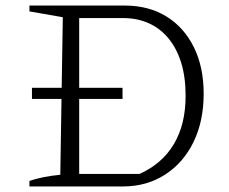

<svg xmlns="http://www.w3.org/2000/svg" viewBox="-20 -671 823 691"><path d="M429 -651Q515 -651 578.5 -612Q642 -573 677.5 -501.5Q713 -430 713 -334Q713 -235 676.5 -160Q640 -85 574 -42.5Q508 0 423 0H86V-20Q110 -28 137.5 -33.5Q165 -39 197 -42L206 -609L86 -630V-651ZM482 -45Q563 -81 605.5 -152Q648 -223 648 -326Q648 -395 631.5 -447Q615 -499 585 -534.5Q555 -570 514 -588Q473 -606 423 -606H239L265 -631V-20L239 -45ZM95 -355H421V-315H95Z"/></svg>

Font: Piazzolla Thin ExtraLight
Style: Regular
Weight: 250
Version: Version 2.005